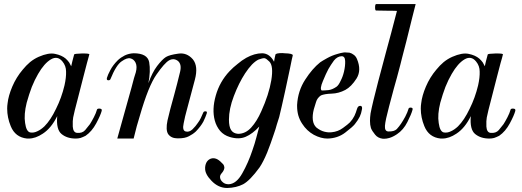

<svg xmlns="http://www.w3.org/2000/svg" viewBox="-20 -687 2589 952"><path d="M112.3 -177.7Q97.7 -119.1 104.5 -77.1Q110.4 -34.2 129.9 -30.3Q147.5 -27.3 165 -36.1Q182.6 -43.9 200.2 -60.5Q231.4 -91.8 257.8 -147.5Q285.2 -202.1 299.8 -263.7Q308.6 -302.7 307.6 -332Q307.6 -360.4 290 -381.8Q265.6 -412.1 232.4 -392.6Q199.2 -373 168.9 -320.3Q152.3 -292 137.7 -255.9Q124 -219.7 112.3 -177.7ZM361.3 -28.3Q387.7 -25.4 402.3 -42Q416 -58.6 425.8 -71.3Q434.6 -85 445.3 -105.5Q456.1 -126 460.9 -143.6Q462.9 -149.4 474.6 -148.4Q485.4 -147.5 484.4 -140.6Q484.4 -138.7 484.4 -137.7Q478.5 -115.2 457 -75.2Q435.5 -35.2 404.3 -13.7Q390.6 -6.8 378.9 -2.9Q367.2 0 355.5 0Q312.5 0 285.2 -22.5Q257.8 -44.9 263.7 -111.3Q234.4 -51.8 192.4 -24.4Q156.2 0 122.1 0Q118.2 0 114.3 0Q55.7 -5.9 33.2 -61.5Q15.6 -104.5 15.6 -148.4Q15.6 -162.1 17.6 -174.8Q21.5 -211.9 41 -257.8Q60.5 -303.7 92.8 -341.8Q109.4 -362.3 128.9 -378.9Q149.4 -395.5 171.9 -405.3Q220.7 -426.8 252.9 -419.9Q286.1 -413.1 305.7 -396.5Q316.4 -386.7 323.2 -377Q329.1 -366.2 333 -358.4Q335.9 -373 338.9 -383.8Q341.8 -394.5 347.7 -417Q348.6 -420.9 386.7 -421.9Q389.6 -421.9 392.6 -421.9Q424.8 -421.9 422.9 -417Q419.9 -403.3 411.1 -374Q403.3 -343.8 393.6 -306.6Q378.9 -251 364.3 -192.4Q348.6 -133.8 342.8 -104.5Q339.8 -89.8 340.8 -59.6Q342.8 -30.3 361.3 -28.3Z M642.6 0Q628.9 0 602.5 0Q576.2 0 561.5 0Q578.1 -60.5 597.7 -129.9Q617.2 -199.2 631.8 -252Q639.6 -280.3 644.5 -299.8Q650.4 -320.3 653.3 -328.1Q661.1 -357.4 652.3 -376Q643.6 -393.6 627 -397.5Q610.4 -402.3 583 -382.8Q555.7 -364.3 527.3 -293.9Q524.4 -288.1 515.6 -289.1Q509.8 -290 509.8 -294.9Q509.8 -296.9 509.8 -299.8Q514.6 -316.4 527.3 -339.8Q540 -364.3 564.5 -388.7Q579.1 -402.3 598.6 -412.1Q619.1 -421.9 642.6 -422.9Q710.9 -422.9 719.7 -378.9Q727.5 -334 715.8 -274.4Q734.4 -327.1 758.8 -359.4Q784.2 -392.6 802.7 -404.3Q820.3 -415 863.3 -420.9Q906.2 -427.7 936.5 -392.6Q963.9 -358.4 946.3 -292Q928.7 -225.6 906.2 -141.6Q897.5 -111.3 890.6 -75.2Q882.8 -40 900.4 -35.2Q918 -30.3 934.6 -45.9Q951.2 -62.5 960 -76.2Q969.7 -88.9 975.6 -101.6Q981.4 -113.3 988.3 -129.9Q991.2 -135.7 1000 -134.8Q1005.9 -134.8 1005.9 -128.9Q1005.9 -127 1004.9 -124Q1000 -108.4 988.3 -84Q975.6 -60.5 951.2 -35.2Q936.5 -21.5 917 -11.7Q897.5 -1 864.3 -1Q842.8 -1 832 -6.8Q821.3 -11.7 813.5 -22.5Q800.8 -43 810.5 -89.8Q821.3 -137.7 844.7 -220.7Q852.5 -251 858.4 -272.5Q863.3 -293 873 -331.1Q881.8 -368.2 862.3 -384.8Q841.8 -400.4 818.4 -387.7Q795.9 -375 755.9 -317.4Q715.8 -260.7 672.9 -111.3Q665 -85.9 658.2 -61.5Q652.3 -37.1 642.6 0Z M1160.2 -23.4Q1197.3 -23.4 1225.6 -54.7Q1253.9 -85.9 1275.4 -134.8Q1313.5 -218.8 1325.2 -289.1Q1336.9 -360.4 1315.4 -381.8Q1300.8 -396.5 1292 -398.4Q1282.2 -399.4 1261.7 -391.6Q1247.1 -384.8 1229.5 -367.2Q1211.9 -348.6 1195.3 -323.2Q1164.1 -275.4 1139.6 -210.9Q1115.2 -147.5 1115.2 -93.8Q1115.2 -58.6 1126 -42Q1136.7 -25.4 1160.2 -23.4ZM1106.4 245.1Q1062.5 245.1 1028.3 209Q996.1 175.8 997.1 147.5Q997.1 144.5 997.1 142.6Q1000 109.4 1025.4 99.6Q1051.8 90.8 1079.1 120.1Q1088.9 127.9 1090.8 135.7Q1093.8 142.6 1091.8 149.4Q1088.9 161.1 1079.1 171.9Q1069.3 182.6 1071.3 194.3Q1073.2 207 1085 216.8Q1095.7 226.6 1114.3 226.6Q1152.3 224.6 1181.6 171.9Q1210.9 120.1 1231.4 58.6Q1243.2 25.4 1251 -4.9Q1259.8 -36.1 1265.6 -59.6Q1232.4 -23.4 1198.2 -8.8Q1164.1 5.9 1119.1 -7.8Q1089.8 -16.6 1071.3 -38.1Q1052.7 -60.5 1044.9 -89.8Q1030.3 -144.5 1049.8 -212.9Q1069.3 -282.2 1118.2 -334Q1136.7 -353.5 1158.2 -370.1Q1178.7 -387.7 1201.2 -400.4Q1242.2 -422.9 1280.3 -422.9Q1317.4 -421.9 1338.9 -380.9Q1339.8 -390.6 1341.8 -398.4Q1343.8 -406.2 1345.7 -416Q1347.7 -423.8 1379.9 -423.8Q1384.8 -423.8 1390.6 -422.9Q1431.6 -421.9 1431.6 -413.1Q1431.6 -412.1 1431.6 -412.1Q1428.7 -402.3 1418 -348.6Q1406.2 -293.9 1393.6 -234.4Q1384.8 -194.3 1377 -160.2Q1369.1 -125 1364.3 -106.4Q1359.4 -90.8 1352.5 -69.3Q1346.7 -46.9 1337.9 -22.5Q1323.2 22.5 1304.7 69.3Q1285.2 116.2 1266.6 143.6Q1219.7 208 1185.5 226.6Q1151.4 244.1 1106.4 245.1Z M1750 -146.5Q1745.1 -128.9 1737.3 -112.3Q1728.5 -94.7 1714.8 -80.1Q1705.1 -70.3 1680.7 -52.7Q1656.2 -34.2 1624 -31.2Q1606.4 -29.3 1587.9 -34.2Q1568.4 -39.1 1548.8 -54.7Q1534.2 -68.4 1531.2 -91.8Q1528.3 -115.2 1536.1 -145.5Q1540 -160.2 1546.9 -180.7Q1552.7 -201.2 1571.3 -213.9Q1589.8 -221.7 1624 -222.7Q1659.2 -223.6 1692.4 -241.2Q1721.7 -256.8 1748 -297.9Q1773.4 -338.9 1750 -394.5Q1744.1 -408.2 1734.4 -415Q1724.6 -422.9 1712.9 -425.8Q1705.1 -426.8 1696.3 -426.8Q1690.4 -427.7 1684.6 -426.8Q1669.9 -424.8 1654.3 -419.9Q1626 -412.1 1601.6 -398.4Q1577.1 -384.8 1567.4 -377.9Q1528.3 -346.7 1493.2 -292Q1457 -236.3 1453.1 -167Q1453.1 -164.1 1453.1 -161.1Q1453.1 -136.7 1459 -115.2Q1465.8 -91.8 1478.5 -73.2Q1501 -38.1 1536.1 -18.6Q1571.3 0 1603.5 0Q1654.3 -1 1691.4 -29.3Q1728.5 -57.6 1739.3 -71.3Q1754.9 -90.8 1763.7 -108.4Q1771.5 -125 1774.4 -143.6Q1775.4 -147.5 1775.4 -150.4Q1775.4 -162.1 1766.6 -162.1Q1754.9 -163.1 1750 -146.5ZM1648.4 -256.8Q1627 -242.2 1608.4 -240.2Q1588.9 -238.3 1575.2 -238.3Q1564.5 -246.1 1581.1 -285.2Q1596.7 -323.2 1608.4 -344.7Q1620.1 -365.2 1635.7 -386.7Q1652.3 -407.2 1672.9 -408.2Q1690.4 -409.2 1691.4 -384.8Q1692.4 -360.4 1685.5 -331.1Q1679.7 -306.6 1668.9 -286.1Q1659.2 -264.6 1648.4 -256.8Z M2041 -667Q2038.1 -654.3 2023.4 -597.7Q2009.8 -541 1995.1 -483.4Q1983.4 -435.5 1973.6 -400.4Q1964.8 -365.2 1964.8 -365.2Q1947.3 -297.9 1932.6 -247.1Q1918.9 -196.3 1909.2 -159.2Q1890.6 -89.8 1888.7 -63.5Q1886.7 -36.1 1905.3 -35.2Q1934.6 -34.2 1947.3 -46.9Q1959 -59.6 1968.8 -74.2Q1977.5 -86.9 1989.3 -108.4Q2001 -130.9 2005.9 -148.4Q2007.8 -154.3 2018.6 -153.3Q2028.3 -152.3 2025.4 -142.6Q2019.5 -120.1 2000 -82Q1980.5 -43 1948.2 -21.5Q1927.7 -7.8 1910.2 -2.9Q1896.5 1 1885.7 1Q1881.8 1 1878.9 1Q1853.5 -2 1839.8 -19.5Q1825.2 -37.1 1819.3 -51.8Q1814.5 -67.4 1814.5 -87.9Q1814.5 -104.5 1817.4 -125Q1826.2 -171.9 1855.5 -284.2Q1872.1 -344.7 1894.5 -430.7Q1918 -515.6 1948.2 -632.8Q1942.4 -633.8 1905.3 -633.8Q1868.2 -633.8 1844.7 -634.8Q1839.8 -634.8 1839.8 -650.4Q1839.8 -667 1845.7 -667Q1862.3 -667 1901.4 -667Q1939.5 -667 1976.6 -667Q1997.1 -667 2013.7 -667Q2030.3 -667 2041 -667Z M2163.1 -177.7Q2148.4 -119.1 2155.3 -77.1Q2161.1 -34.2 2180.7 -30.3Q2198.2 -27.3 2215.8 -36.1Q2233.4 -43.9 2251 -60.5Q2282.2 -91.8 2308.6 -147.5Q2335.9 -202.1 2350.6 -263.7Q2359.4 -302.7 2358.4 -332Q2358.4 -360.4 2340.8 -381.8Q2316.4 -412.1 2283.2 -392.6Q2250 -373 2219.7 -320.3Q2203.1 -292 2188.5 -255.9Q2174.8 -219.7 2163.1 -177.7ZM2412.1 -28.3Q2438.5 -25.4 2453.1 -42Q2466.8 -58.6 2476.6 -71.3Q2485.4 -85 2496.1 -105.5Q2506.8 -126 2511.7 -143.6Q2513.7 -149.4 2525.4 -148.4Q2536.1 -147.5 2535.2 -140.6Q2535.2 -138.7 2535.2 -137.7Q2529.3 -115.2 2507.8 -75.2Q2486.3 -35.2 2455.1 -13.7Q2441.4 -6.8 2429.7 -2.9Q2418 0 2406.2 0Q2363.3 0 2335.9 -22.5Q2308.6 -44.9 2314.5 -111.3Q2285.2 -51.8 2243.2 -24.4Q2207 0 2172.9 0Q2168.9 0 2165 0Q2106.4 -5.9 2084 -61.5Q2066.4 -104.5 2066.4 -148.4Q2066.4 -162.1 2068.4 -174.8Q2072.3 -211.9 2091.8 -257.8Q2111.3 -303.7 2143.6 -341.8Q2160.2 -362.3 2179.7 -378.9Q2200.2 -395.5 2222.7 -405.3Q2271.5 -426.8 2303.7 -419.9Q2336.9 -413.1 2356.4 -396.5Q2367.2 -386.7 2374 -377Q2379.9 -366.2 2383.8 -358.4Q2386.7 -373 2389.6 -383.8Q2392.6 -394.5 2398.4 -417Q2399.4 -420.9 2437.5 -421.9Q2440.4 -421.9 2443.4 -421.9Q2475.6 -421.9 2473.6 -417Q2470.7 -403.3 2461.9 -374Q2454.1 -343.8 2444.3 -306.6Q2429.7 -251 2415 -192.4Q2399.4 -133.8 2393.6 -104.5Q2390.6 -89.8 2391.6 -59.6Q2393.6 -30.3 2412.1 -28.3Z"/></svg>

Font: Gilchrist
Style: Regular
Weight: 400
Version: 1.0